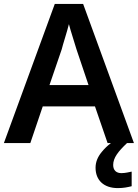

<svg xmlns="http://www.w3.org/2000/svg" viewBox="-20 -737 711 989"><path d="M669.9 0 408.2 -716.8H262.2L0 0H136.2L200.2 -189H469.2L534.2 0H551.3C534.2 13.2 518.1 28.3 503.9 45.9C482.9 71.3 472.2 98.1 472.2 127C472.2 190.9 514.2 231.9 586.9 231.9C616.2 231.9 636.7 227.5 658.2 222.2V147C644.5 149.4 626.5 154.8 605 154.8C579.6 154.8 563 140.6 563 112.8C563 75.7 588.9 43 634.3 0ZM436 -298.8H234.9L297.9 -482.9C303.2 -505.9 325.7 -574.2 335 -612.8C342.8 -580.6 366.7 -509.3 374 -482.9Z"/></svg>

Font: Noto Reveo Sans
Style: Regular
Weight: 600
Designer: Monotype Design Team
Foundry: Monotype Imaging Inc.
Version: Version 2.007